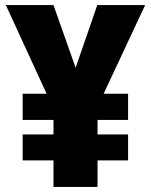

<svg xmlns="http://www.w3.org/2000/svg" viewBox="-20 -734 593 754"><path d="M277 -468 362 -714H550L387 -366H483V-263H363V-206H483V-104H363V0H190V-104H69V-206H190V-263H69V-366H163L3 -714H190Z"/></svg>

Font: Noto Sans Lao Looped SemiCondensed Black
Style: Regular
Weight: 900
Width: 4
Designer: Mark Frömberg, Ben Mitchell
Foundry: The Fontpad Ltd
Version: Version 1.002; ttfautohint (v1.8.4.7-5d5b)